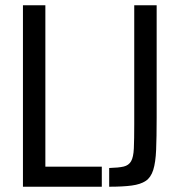

<svg xmlns="http://www.w3.org/2000/svg" viewBox="-20 -708 677 728"><path d="M67 0V-688H152V-76H366V0ZM394 0V-71Q430 -72 449 -76.5Q468 -81 477 -96.5Q486 -112 487.5 -145.5Q489 -179 489 -237V-688H574V-262Q574 -188 572 -140Q570 -92 561 -63.5Q552 -35 532.5 -22Q513 -9 479.5 -4.5Q446 0 394 0Z"/></svg>

Font: Saira Condensed Medium
Style: Regular
Weight: 500
Width: 3
Designer: Hector Gatti with collaboration of the Omnibus-Type team
Foundry: Omnibus-Type
Version: Version 1.101